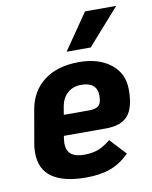

<svg xmlns="http://www.w3.org/2000/svg" viewBox="-81 -753 654 825"><g transform="rotate(-10 246.5 -340.0)"><path d="M163 -172Q161 -156 161 -149Q161 -86 236 -86Q271 -86 296 -95Q321 -104 353 -129L418 -59Q380 -21 335.5 -4.5Q291 12 228 12Q132 12 81 -23Q30 -58 30 -131Q30 -153 34 -173L59 -316Q73 -394 131 -438Q189 -482 283 -482Q369 -482 421.5 -440.5Q474 -399 474 -328Q474 -250 444.5 -215.5Q415 -181 348 -181H165ZM186 -306 180 -270H291Q319 -270 332 -281Q345 -292 345 -325Q345 -354 327.5 -369Q310 -384 276 -384Q239 -384 215.5 -362.5Q192 -341 186 -306ZM347 -692H483L344 -535H239Z"/></g></svg>

Font: KoHo
Style: Bold Italic
Weight: 700
Italic angle: -10°
Version: Version 1.000; ttfautohint (v1.6)